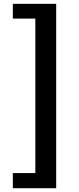

<svg xmlns="http://www.w3.org/2000/svg" viewBox="-20 -823 418 1016"><path d="M47.9 172.9V92.8H167V-724.6H47.9V-802.7H277.3V172.9Z"/></svg>

Font: Taipei Sans TC Beta
Style: Bold
Weight: 700
Designer: JT Foundry
Foundry: JT Foundry
Version: Version 1.000